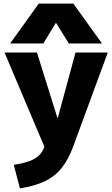

<svg xmlns="http://www.w3.org/2000/svg" viewBox="-20 -810 621 1060"><path d="M56 100Q122 90 160 72Q198 54 216 21Q234 -12 238 -66L247 52L5 -520H184L297 -159H299L397 -520H575L384 -1Q357 72 319.5 118.5Q282 165 227 191Q172 217 90 230ZM36 -570 194 -790H385L543 -570H360L290 -683H288L219 -570Z"/></svg>

Font: M PLUS 2 ExtraBold
Style: Regular
Weight: 800
Version: Version 1.001